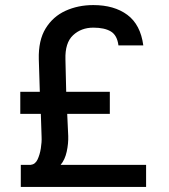

<svg xmlns="http://www.w3.org/2000/svg" viewBox="-20 -737 665 757"><path d="M545 -558H447Q442 -598 417 -613Q392 -628 348 -628Q300 -628 268 -598Q236 -568 238 -503L241 -375H413V-288H245L249 -201Q250 -171 243 -139Q236 -107 219 -87H556V0H62V-87H101Q119 -89 128 -108Q137 -127 141 -152Q145 -177 144 -197L141 -288H60V-375H137L133 -503Q131 -578 160 -625Q189 -672 238.5 -694.5Q288 -717 348 -717Q430 -717 482 -678.5Q534 -640 545 -558Z"/></svg>

Font: 42dot Sans Light SemiBold
Style: Regular
Weight: 600
Version: Version 1.000